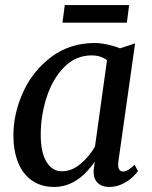

<svg xmlns="http://www.w3.org/2000/svg" viewBox="-20 -729 601 759"><path d="M448 -91Q447 -82 447 -79Q447 -51 467 -51Q476 -51 486.5 -57.2Q497 -63.5 512 -77.5L525.5 -53Q518.5 -42.5 502.8 -27.8Q487 -13 463.2 -1.5Q439.5 10 412.5 10Q382 10 365.5 -6.5Q349 -23 350 -56L354.5 -90Q286 10 194 10Q142 10 105.8 -15.8Q69.5 -41.5 51.2 -87.5Q33 -133.5 33 -193.5Q33 -280.5 71.5 -365Q110 -449.5 183.2 -504.2Q256.5 -559 354.5 -559Q377.5 -559 405 -553Q432.5 -547 454.5 -538L514 -557.5ZM403 -491Q378.5 -510 342.5 -510Q279 -510 233.2 -463.2Q187.5 -416.5 164.2 -344Q141 -271.5 141 -196.5Q141 -126.5 163.8 -89.2Q186.5 -52 224 -52Q264 -52 298.2 -81Q332.5 -110 355.5 -149.5ZM227 -639.5 236 -709H490.5L481.5 -639.5Z"/></svg>

Font: Merriweather Text
Style: Italic
Weight: 400
Italic angle: -7.8°
Designer: Eben Sorkin
Foundry: Eben Sorkin
Version: Version 2.100